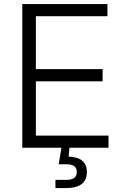

<svg xmlns="http://www.w3.org/2000/svg" viewBox="-20 -748 632 972"><path d="M92.8 0V-727.5H523.9V-666H161.6V-397.9H499.5V-336.4H161.6V-61.5H529.3V0ZM260.7 204.1V162.6H314.9Q342.8 162.6 355.7 152.8Q368.7 143.1 368.7 123Q368.7 103 355.7 93.3Q342.8 83.5 314 83.5H277.3L293.9 -18.6H331.5V0L327.6 44.9Q373.5 46.4 396.7 65.9Q419.9 85.4 419.9 123Q419.9 163.6 393.3 183.8Q366.7 204.1 315.4 204.1Z"/></svg>

Font: Inter 17pt Light
Style: Regular
Weight: 300
Version: Version 4.001;git-66647c0bb